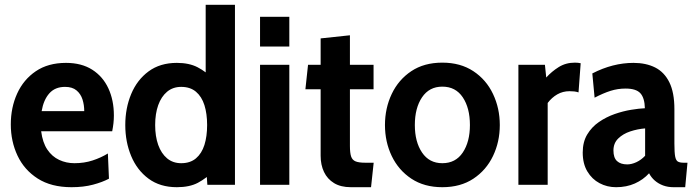

<svg xmlns="http://www.w3.org/2000/svg" viewBox="-20 -770 2892 800"><path d="M278 10Q193.5 10 137.2 -26Q81 -62 53 -121.5Q25 -181 25 -251.5Q25 -322 51.5 -380.2Q78 -438.5 129.2 -473.2Q180.5 -508 255 -508Q319.5 -508 364 -479.8Q408.5 -451.5 431.5 -402Q454.5 -352.5 454.5 -289Q454.5 -273 452.8 -257Q451 -241 447.5 -223H151.5Q157.5 -176 177.2 -146.8Q197 -117.5 226.5 -103.8Q256 -90 290 -90Q331 -90 366 -101.5Q401 -113 429.5 -130.5L434 -25.5Q407 -11 367.5 -0.5Q328 10 278 10ZM153.5 -307H331Q331 -332.5 323.8 -355.5Q316.5 -378.5 299 -393.2Q281.5 -408 251 -408Q209.5 -408 185.5 -381Q161.5 -354 153.5 -307Z M717 10Q647 10 599 -25.5Q551 -61 526.5 -120Q502 -179 502 -249Q502 -319 526.5 -378Q551 -437 599 -472.5Q647 -508 717 -508Q768 -508 803.2 -489.8Q838.5 -471.5 865 -443L837 -417V-750H959V0H844L838 -85L872 -59Q839.5 -27 804.8 -8.5Q770 10 717 10ZM735 -90Q772.5 -90 796.5 -110.2Q820.5 -130.5 831.8 -166.2Q843 -202 843 -249Q843 -296 831.8 -331.8Q820.5 -367.5 796.5 -387.8Q772.5 -408 735 -408Q700.5 -408 676.2 -387.8Q652 -367.5 639.2 -331.8Q626.5 -296 626.5 -249Q626.5 -202 639.2 -166.2Q652 -130.5 676.2 -110.2Q700.5 -90 735 -90Z M1063.5 0V-500H1185.5V0ZM1063.5 -576V-700H1185.5V-576Z M1442 10Q1400 10 1372 -7Q1344 -24 1330 -53.5Q1316 -83 1316 -121V-398H1252.5L1263.5 -500H1316V-610L1438 -623V-500H1536.5V-398H1438V-162Q1438 -133 1443 -118Q1448 -103 1461.8 -97.5Q1475.5 -92 1502 -92H1537L1526 10Z M1823 10Q1747.5 10 1694 -25.5Q1640.5 -61 1612.2 -120Q1584 -179 1584 -249Q1584 -319 1612.2 -378.5Q1640.5 -438 1693.8 -473.5Q1747 -509 1823 -509Q1898.5 -509 1952.2 -473.5Q2006 -438 2034.2 -378.5Q2062.5 -319 2062.5 -249Q2062.5 -179 2034.2 -120Q2006 -61 1952.5 -25.5Q1899 10 1823 10ZM1823 -90Q1878.5 -90 1908.2 -134.5Q1938 -179 1938 -249Q1938 -320 1908.2 -364.5Q1878.5 -409 1823 -409Q1768.5 -409 1738.5 -364.5Q1708.5 -320 1708.5 -249Q1708.5 -179 1738.5 -134.5Q1768.5 -90 1823 -90Z M2140 0V-500H2250.5L2256 -447Q2278.5 -472 2308 -490.5Q2337.5 -509 2375.5 -509Q2388.5 -509 2399.5 -506.5L2390.5 -385Q2382 -388 2372.8 -389Q2363.5 -390 2353 -390Q2325 -390 2302 -376.8Q2279 -363.5 2262 -341V0Z M2547 10Q2509.5 10 2478 -6.8Q2446.5 -23.5 2427.2 -55.8Q2408 -88 2408 -134.5Q2408 -178.5 2426.8 -209.8Q2445.5 -241 2475.8 -261.8Q2506 -282.5 2541 -294.8Q2576 -307 2609.5 -312.5Q2643 -318 2667 -319Q2666 -362 2648.2 -381.5Q2630.5 -401 2586.5 -401Q2554 -401 2524 -391.5Q2494 -382 2457.5 -363L2448 -464Q2490.5 -486 2533.5 -497Q2576.5 -508 2619.5 -508Q2671.5 -508 2709.8 -488.8Q2748 -469.5 2769 -427Q2790 -384.5 2790 -315V-172Q2790 -134.5 2793.2 -117.8Q2796.5 -101 2805 -96.5Q2813.5 -92 2828.5 -92H2844.5L2835 10H2786Q2763 10 2743.2 2.8Q2723.5 -4.5 2708.5 -17.5Q2693.5 -30.5 2684.5 -48Q2660 -21 2625.2 -5.5Q2590.5 10 2547 10ZM2593.5 -85Q2611.5 -85 2631.5 -94.2Q2651.5 -103.5 2668 -121V-235Q2636.5 -232.5 2606.2 -222.5Q2576 -212.5 2556 -193Q2536 -173.5 2536 -143Q2536 -112.5 2551 -98.8Q2566 -85 2593.5 -85Z"/></svg>

Font: Cabin
Style: Bold
Weight: 700
Width: 4
Designer: Pablo Impallari
Foundry: Pablo Impallari. http://www.impallari.com Igino Marini. http://www.ikern.com
Version: Version 3.001